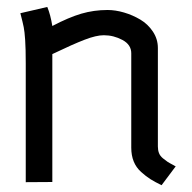

<svg xmlns="http://www.w3.org/2000/svg" viewBox="-20 -528 558 557"><path d="M131.8 -452.6Q179.2 -477.5 215.8 -488.3Q252.4 -499 292 -499Q314.9 -499 339.8 -491.7Q364.7 -484.4 387 -471.2Q409.2 -458 423.6 -436.3Q438 -414.6 438 -388.7V-103Q438 -92.3 441.2 -84Q444.3 -75.7 452.6 -68.8Q460.9 -62 466.1 -58.6Q471.2 -55.2 484.4 -48.3Q485.8 -47.4 486.3 -47.1Q486.8 -46.9 487.8 -46.4Q488.8 -45.9 489.7 -45.4L448.7 9.3Q428.7 -0.5 416.3 -8.3Q403.8 -16.1 389.4 -29.1Q375 -42 367.9 -59.6Q360.8 -77.1 360.8 -99.6V-373.5Q360.8 -398.4 335.2 -412.1Q309.6 -425.8 281.2 -425.8Q259.3 -425.8 225.6 -412.8Q191.9 -399.9 131.8 -371.1V0L54.7 0.5V-344.2Q54.7 -386.7 53 -411.9Q51.3 -437 48.8 -449.2Q46.4 -461.4 39.1 -489.7L117.2 -507.8Q126.5 -485.4 131.8 -452.6Z"/></svg>

Font: Fantasque Sans Mono
Style: Regular
Weight: 400
Monospace: yes
Designer: Jany Belluz
Version: Version 1.8.0 ; ttfautohint (v1.8.2)